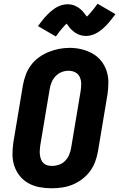

<svg xmlns="http://www.w3.org/2000/svg" viewBox="-20 -1003 640 1031"><path d="M256 8Q224 8 192 2Q160 -4 133 -19Q106 -34 86.5 -58Q67 -82 57 -112Q47 -142 47 -174.5Q47 -207 52 -240L103 -545Q108 -573 118 -600.5Q128 -628 146 -652.5Q164 -677 189 -695Q214 -713 241.5 -724Q269 -735 297 -740.5Q325 -746 354 -746Q387 -746 418 -738.5Q449 -731 476 -716Q503 -701 522.5 -677Q542 -653 552 -623Q562 -593 562 -560.5Q562 -528 557 -495L506 -190Q501 -162 491 -134.5Q481 -107 463 -83Q445 -59 420.5 -40.5Q396 -22 368.5 -11Q341 0 312.5 4Q284 8 256 8ZM259 -112Q278 -112 297 -118.5Q316 -125 330 -139.5Q344 -154 351.5 -172.5Q359 -191 362 -209L413 -514Q416 -534 416 -553Q416 -572 408.5 -589Q401 -606 384.5 -614.5Q368 -623 348 -623Q329 -623 311 -616Q293 -609 279 -594.5Q265 -580 257.5 -562Q250 -544 247 -526L196 -221Q194 -208 193.5 -195Q193 -182 194.5 -170Q196 -158 200.5 -146.5Q205 -135 213.5 -127Q222 -119 234 -115.5Q246 -112 259 -112ZM280 -807 184 -863Q194 -876 202.5 -887.5Q211 -899 219.5 -908.5Q228 -918 236 -926Q244 -934 252 -941Q260 -948 271.5 -956Q283 -964 294 -969Q305 -974 317.5 -977Q330 -980 342 -980Q347 -980 353 -979.5Q359 -979 364.5 -978Q370 -977 375.5 -975Q381 -973 386 -970.5Q391 -968 395.5 -965.5Q400 -963 404 -960Q408 -957 413 -953Q418 -949 421.5 -945Q425 -941 428.5 -937Q432 -933 434.5 -929.5Q437 -926 440 -922Q443 -918 447 -914Q454 -921 459 -926.5Q464 -932 471 -940.5Q478 -949 486.5 -959.5Q495 -970 504 -983L600 -927Q590 -914 581.5 -903Q573 -892 564.5 -882Q556 -872 548 -864Q540 -856 532 -849Q524 -842 512.5 -834Q501 -826 490 -821Q479 -816 466.5 -813Q454 -810 442 -810Q436 -810 430.5 -810.5Q425 -811 419.5 -812.5Q414 -814 408.5 -815.5Q403 -817 398 -819.5Q393 -822 388.5 -824.5Q384 -827 380 -830Q376 -833 371 -837.5Q366 -842 362 -845.5Q358 -849 355 -853Q352 -857 349.5 -860.5Q347 -864 343.5 -868.5Q340 -873 337 -876Q330 -869 325 -863.5Q320 -858 313 -850Q306 -842 297.5 -831Q289 -820 280 -807Z"/></svg>

Font: Iosevka Curly HvExObl
Style: Regular
Weight: 900
Width: 7
Italic angle: -9°
Monospace: yes
Designer: Belleve Invis
Foundry: Belleve Invis
Version: Version 11.1.0; ttfautohint (v1.8.3)